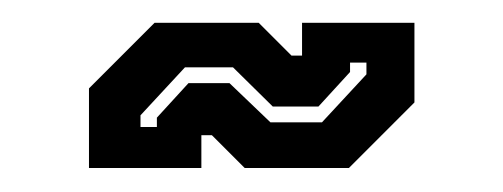

<svg xmlns="http://www.w3.org/2000/svg" viewBox="-20 -398 430 164"><path d="M56 -254.5V-322.5L112 -378.5H201L229 -350.5H238V-378.5H334V-310.5L278 -254.5H189L161 -282.5H152V-254.5ZM100 -289.5H114V-297.5L141 -327H176L211 -293.5H255L293 -334.5V-344.5H279V-336.5L252 -307H213L179 -340.5H138L100 -299.5Z"/></svg>

Font: Tourney Thin
Style: Bold
Weight: 700
Version: Version 1.015